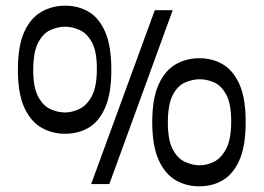

<svg xmlns="http://www.w3.org/2000/svg" viewBox="-20 -648 929 676"><path d="M301 0 525 -612H588L365 0ZM209 -177Q164 -177 126 -198.5Q88 -220 65.5 -269.5Q43 -319 43 -402Q43 -487 65.5 -536Q88 -585 126 -606.5Q164 -628 209 -628Q255 -628 291.5 -607Q328 -586 350 -536.5Q372 -487 372 -402Q372 -318 350 -268.5Q328 -219 291.5 -198Q255 -177 209 -177ZM209 -252Q234 -252 260 -264.5Q286 -277 303.5 -310Q321 -343 321 -406Q321 -468 303.5 -499.5Q286 -531 260 -542.5Q234 -554 209 -554Q184 -554 158 -542.5Q132 -531 114.5 -498Q97 -465 97 -401Q97 -340 114.5 -307.5Q132 -275 158 -263.5Q184 -252 209 -252ZM682 8Q636 8 598.5 -13.5Q561 -35 538.5 -85Q516 -135 516 -218Q516 -301 538.5 -350.5Q561 -400 598.5 -421.5Q636 -443 682 -443Q728 -443 764.5 -421.5Q801 -400 823 -351.5Q845 -303 845 -218Q845 -134 823 -84.5Q801 -35 764.5 -13.5Q728 8 682 8ZM683 -66Q708 -66 733.5 -78.5Q759 -91 776.5 -124.5Q794 -158 794 -221Q794 -283 776.5 -315Q759 -347 733.5 -358Q708 -369 683 -369Q658 -369 631.5 -357.5Q605 -346 588 -313Q571 -280 571 -216Q571 -155 588 -122.5Q605 -90 631.5 -78Q658 -66 683 -66Z"/></svg>

Font: Manuale Medium
Style: Regular
Weight: 500
Designer: Eduardo Tunni / Pablo Cosgaya
Foundry: Eduardo Tunni / Pablo Cosgaya
Version: Version 1.002